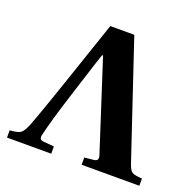

<svg xmlns="http://www.w3.org/2000/svg" viewBox="-122 -820 965 948"><g transform="rotate(20 360.0 -346.0)"><path d="M705.1 -38.1V0H401.9V-38.1L450.2 -43Q466.3 -44.4 469.5 -54Q472.7 -63.5 466.8 -79.1L316.9 -543H312Q301.3 -513.2 267.8 -407.2Q234.4 -301.3 229 -285.2Q188.5 -158.2 168.9 -76.2Q164.6 -60.5 168.2 -52.5Q171.9 -44.4 186 -43L242.2 -38.1V0H9.8V-38.1Q51.8 -41 65.9 -51Q80.1 -61 95.2 -97.2Q126 -176.8 182.1 -342.8L300.8 -691.9H426.8L628.9 -88.9Q639.2 -57.1 652.8 -48.3Q666.5 -39.6 705.1 -38.1Z"/></g></svg>

Font: Linguistics Pro
Style: Bold
Weight: 700
Designer: Stefan Peev, Context Ltd
Foundry: Stefan Peev, Context Ltd
Version: Version 001.000